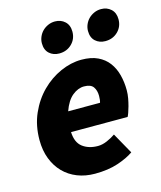

<svg xmlns="http://www.w3.org/2000/svg" viewBox="-110 -794 741 885"><g transform="rotate(-15 261.0 -351.0)"><path d="M26 -204Q26 -273 51 -329.5Q76 -386 116.5 -426.5Q157 -467 207.5 -489.5Q258 -512 308 -512Q354 -512 385.5 -497Q417 -482 436.5 -456Q456 -430 465 -395.5Q474 -361 474 -322Q474 -303 470.5 -284Q467 -265 462.5 -248.5Q458 -232 453.5 -219.5Q449 -207 446 -202H176Q178 -152 207 -130Q236 -108 280 -108Q301 -108 324 -118Q347 -128 364 -140L420 -40Q390 -19 343 -3.5Q296 12 234 12Q188 12 150 -3Q112 -18 84.5 -46Q57 -74 41.5 -114Q26 -154 26 -204ZM188 -298H340Q342 -304 343 -312.5Q344 -321 344 -330Q344 -356 332 -373Q320 -390 288 -390Q259 -390 232 -368Q205 -346 188 -298ZM218 -566Q190 -566 171 -583Q152 -600 152 -632Q152 -648 158.5 -663Q165 -678 176 -689Q187 -700 202.5 -707Q218 -714 236 -714Q264 -714 283 -696.5Q302 -679 302 -648Q302 -613 278 -589.5Q254 -566 218 -566ZM438 -566Q410 -566 391 -583Q372 -600 372 -632Q372 -648 378.5 -663Q385 -678 396 -689Q407 -700 422.5 -707Q438 -714 456 -714Q484 -714 503 -696.5Q522 -679 522 -648Q522 -613 498 -589.5Q474 -566 438 -566Z"/></g></svg>

Font: mr_Source Sans Pro
Style: Italic
Weight: 900
Italic angle: -11°
Designer: Paul D. Hunt
Foundry: Adobe Systems Incorporated
Version: Version 1.076;July 10, 2024;FontCreator 11.5.0.2430 64-bit